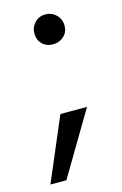

<svg xmlns="http://www.w3.org/2000/svg" viewBox="-99 -462 397 627"><g transform="rotate(-15 99.5 -148.5)"><path d="M119.5 -419Q141 -419 156 -404Q171 -389 171 -367.5Q171 -346 156 -332Q141 -318 119 -318Q97 -318 83 -332Q69 -346 69 -367.5Q69 -389 83.5 -404Q98 -419 119.5 -419ZM46 122H-8L83 -92H173Z"/></g></svg>

Font: Hind Jalandhar Light
Style: Regular
Weight: 300
Designer: Namrata Goyal
Foundry: Indian Type Foundry
Version: Version 0.702;PS 1.0;hotconv 1.0.81;makeotf.lib2.5.63406